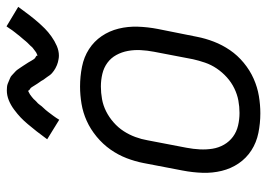

<svg xmlns="http://www.w3.org/2000/svg" viewBox="-135 -673 820 590"><g transform="rotate(-90 275.0 -378.0)"><path d="M222 12Q191 12 161.5 6Q132 0 108 -15.5Q84 -31 68 -54.5Q52 -78 45 -106.5Q38 -135 39 -165.5Q40 -196 46 -227L69 -347Q74 -373 84 -399Q94 -425 110.5 -448.5Q127 -472 150 -491Q173 -510 198.5 -521.5Q224 -533 251 -537.5Q278 -542 304 -542Q335 -542 365 -536Q395 -530 419 -514.5Q443 -499 459 -475.5Q475 -452 482 -423.5Q489 -395 488 -364.5Q487 -334 481 -303L457 -183Q452 -157 442 -131Q432 -105 416 -81.5Q400 -58 377 -39Q354 -20 328 -8.5Q302 3 275 7.5Q248 12 222 12ZM223 -52Q242 -52 261 -55.5Q280 -59 298.5 -68Q317 -77 332.5 -91Q348 -105 359.5 -122Q371 -139 377.5 -158Q384 -177 388 -195L411 -315Q415 -336 416 -356Q417 -376 413.5 -395Q410 -414 401 -430.5Q392 -447 377 -458Q362 -469 343 -473.5Q324 -478 304 -478Q285 -478 265.5 -474.5Q246 -471 228 -462Q210 -453 194 -439Q178 -425 167 -408Q156 -391 149 -372Q142 -353 139 -335L116 -215Q112 -194 111 -174Q110 -154 113 -135Q116 -116 125.5 -99.5Q135 -83 150 -72Q165 -61 184 -56.5Q203 -52 223 -52ZM202 -606 142 -643Q155 -661 166.5 -675.5Q178 -690 188.5 -702.5Q199 -715 209 -724.5Q219 -734 233 -744.5Q247 -755 262 -761Q277 -767 292 -767Q297 -767 302.5 -766.5Q308 -766 312 -764.5Q316 -763 320.5 -761Q325 -759 330 -757Q335 -755 338 -752Q341 -749 344.5 -746Q348 -743 351.5 -739.5Q355 -736 357.5 -732Q360 -728 363 -724Q366 -720 368 -716.5Q370 -713 372.5 -709.5Q375 -706 378 -701Q381 -696 383.5 -691.5Q386 -687 388.5 -683.5Q391 -680 395.5 -678Q400 -676 399 -672L398 -671Q399 -673 403.5 -674.5Q408 -676 411 -678.5Q414 -681 419 -684.5Q424 -688 425.5 -690Q427 -692 429 -694Q431 -696 433.5 -698.5Q436 -701 438.5 -703.5Q441 -706 443 -708.5Q445 -711 447.5 -714Q450 -717 453 -720.5Q456 -724 459 -727.5Q462 -731 464.5 -734.5Q467 -738 470.5 -742Q474 -746 477 -750.5Q480 -755 483 -759.5Q486 -764 489 -768L549 -732Q536 -714 524.5 -699Q513 -684 502.5 -672Q492 -660 482 -650Q472 -640 458 -630Q444 -620 429 -613.5Q414 -607 399 -607Q394 -607 388.5 -608Q383 -609 379 -610Q375 -611 370 -613Q365 -615 360.5 -617.5Q356 -620 352.5 -622.5Q349 -625 345.5 -628Q342 -631 339 -635Q336 -639 333.5 -643Q331 -647 328 -650.5Q325 -654 323 -658Q321 -662 318.5 -665Q316 -668 313 -673Q310 -678 307 -682.5Q304 -687 302 -690.5Q300 -694 295.5 -696.5Q291 -699 291 -703H292Q292 -702 287.5 -700Q283 -698 280 -696Q277 -694 272 -690Q267 -686 265.5 -684.5Q264 -683 262 -680.5Q260 -678 257.5 -676Q255 -674 252.5 -671.5Q250 -669 248 -666Q246 -663 243.5 -660Q241 -657 238 -654Q235 -651 232 -647.5Q229 -644 226 -640Q223 -636 220 -632Q217 -628 214 -624Q211 -620 208 -615.5Q205 -611 202 -606Z"/></g></svg>

Font: Lode Term
Style: Italic
Weight: 400
Italic angle: -11°
Monospace: yes
Designer: Belleve Invis
Foundry: Belleve Invis
Version: Version 29.2.0